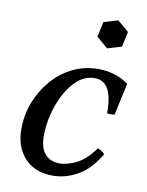

<svg xmlns="http://www.w3.org/2000/svg" viewBox="-79 -726 612 799"><g transform="rotate(10 227.0 -327.0)"><path d="M198 15Q123 15 80 -31.5Q37 -78 37 -154Q37 -213 57.5 -266.5Q78 -320 115 -363Q152 -406 202 -430.5Q252 -455 310 -455Q348 -455 380.5 -444.5Q413 -434 438 -415L409 -280Q393 -277 377 -280Q378 -346 359.5 -380.5Q341 -415 302 -415Q263 -415 232 -389Q201 -363 179 -321.5Q157 -280 145.5 -233Q134 -186 134 -144Q134 -90 157 -65Q180 -40 218 -40Q249 -40 288.5 -59Q328 -78 365 -130Q374 -126 381 -121.5Q388 -117 395 -110Q356 -44 305 -14.5Q254 15 198 15ZM356 -669 404 -628 390 -564 330 -546 282 -587 296 -651Z"/></g></svg>

Font: Poltawski Nowy
Style: Italic
Weight: 400
Italic angle: -12°
Designer: Adam Pótawski, Mateusz Machalski, Borys Kosmynka, Ania Wieluska
Foundry: Capitalics.wtf
Version: Version 1.001;gftools[0.9.25]